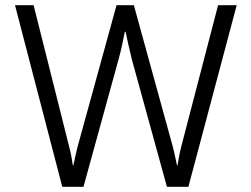

<svg xmlns="http://www.w3.org/2000/svg" viewBox="-20 -723 972 743"><path d="M709 0H626L490 -494Q483 -522 475.5 -556Q468 -590 466 -600H463Q461 -590 454 -556Q447 -522 439 -494L303 0H221L38 -703H110L247 -158Q253 -136 257 -113Q261 -90 262 -83H264Q265 -87 270 -111Q275 -135 281 -158L431 -703H498L648 -158Q654 -135 659 -111Q664 -87 665 -83H667Q668 -90 672 -112.5Q676 -135 682 -158L824 -703H896Z"/></svg>

Font: Museo Sans Light
Style: Regular
Weight: 300
Designer: Jos Buivenga
Foundry: Jos Buivenga & Rosetta Type Foundry (extension, remastering)
Version: Version 3.600;PS 1.000;hotconv 1.0.88;makeotf.lib2.5.647800;